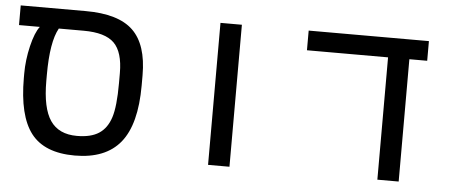

<svg xmlns="http://www.w3.org/2000/svg" viewBox="-45 -698 1890 807"><g transform="rotate(5 900.0 -294.5)"><path d="M51.8 -314Q51.8 -372.6 65.9 -431.6Q80.1 -490.7 100.1 -516.1H12.2V-599.1H286.1Q424.8 -599.1 486.3 -539.8Q547.9 -480.5 547.9 -351.1V-308.1Q547.9 -144 485.4 -67.1Q422.9 9.8 293 9.8Q165 9.8 108.4 -63.7Q51.8 -137.2 51.8 -296.9ZM180.2 -516.1Q147 -457.5 147 -317.9V-292Q147 -177.7 182.6 -125.5Q218.3 -73.2 294.9 -73.2Q354 -73.2 387.9 -95.5Q421.9 -117.7 437 -164.6Q452.1 -211.4 452.1 -309.1V-352.1Q452.1 -440.4 414.1 -478.3Q376 -516.1 285.2 -516.1Z M855 -599.1H945.3V0H855Z M1659.2 0H1569.3V-516.1H1227.1V-599.1H1734.4V-516.1H1659.2Z"/></g></svg>

Font: Liberation Mono
Style: Regular
Weight: 400
Monospace: yes
Designer: Steve Matteson
Foundry: Ascender Corporation
Version: Version 2.1.5